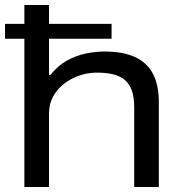

<svg xmlns="http://www.w3.org/2000/svg" viewBox="-20 -744 723 764"><path d="M77 0V-724H175V-446H181Q210 -483 246.5 -503Q283 -523 321.5 -531Q360 -539 396 -539Q467 -539 515 -518Q563 -497 587.5 -452.5Q612 -408 612 -336V0H514V-318Q514 -361 503 -388Q492 -415 472 -429.5Q452 -444 425 -449.5Q398 -455 366 -455Q318 -455 274 -434.5Q230 -414 202.5 -377.5Q175 -341 175 -291V0ZM0 -590V-649H424V-590Z"/></svg>

Font: Archivo Expanded
Style: Regular
Weight: 400
Width: 7
Designer: Hector Gatti
Foundry: Omnibus-Type
Version: Version 2.001